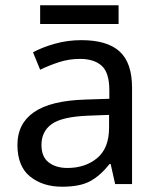

<svg xmlns="http://www.w3.org/2000/svg" viewBox="-20 -697 601 727"><path d="M288 -545Q386 -545 433 -502Q480 -459 480 -365V0H416L399 -76H395Q360 -32 321.5 -11Q283 10 215 10Q142 10 94 -28.5Q46 -67 46 -149Q46 -229 109 -272.5Q172 -316 303 -320L394 -323V-355Q394 -422 365 -448Q336 -474 283 -474Q241 -474 203 -461.5Q165 -449 132 -433L105 -499Q140 -518 188 -531.5Q236 -545 288 -545ZM314 -259Q214 -255 175.5 -227Q137 -199 137 -148Q137 -103 164.5 -82Q192 -61 235 -61Q303 -61 348 -98.5Q393 -136 393 -214V-262ZM429 -677V-606H132V-677Z"/></svg>

Font: Go Noto Current
Style: Regular
Weight: 400
Designer: Monotype Design Team
Foundry: Monotype Imaging Inc.
Version: Version 2.007; ttfautohint (v1.8) -l 8 -r 50 -G 200 -x 14 -D